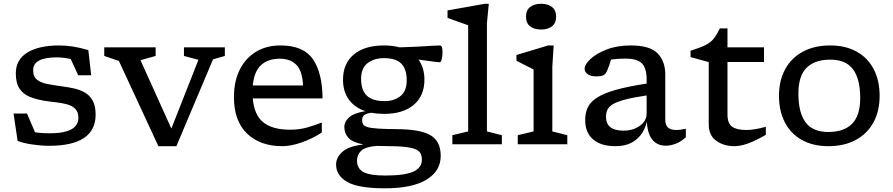

<svg xmlns="http://www.w3.org/2000/svg" viewBox="-20 -762 4716 1014"><path d="M292 -522Q329.5 -522 365.5 -516.2Q401.5 -510.5 446.5 -497.5L461.5 -364.5H393L353.5 -450.5Q313.5 -459 280.5 -459Q155 -459 155 -391.5Q155 -357 176 -340.8Q197 -324.5 231.8 -318Q266.5 -311.5 307.5 -306Q338.5 -302 369.8 -295.2Q401 -288.5 427.2 -273.8Q453.5 -259 469.2 -231Q485 -203 485 -157Q485 8 239.5 8Q199.5 8 151.8 1.2Q104 -5.5 73 -18L51.5 -162.5H122.5L165 -63.5Q184 -60.5 204 -59.2Q224 -58 242.5 -58Q394 -58 394 -140Q394 -171 377.2 -187.5Q360.5 -204 333.2 -211.2Q306 -218.5 273.8 -222Q241.5 -225.5 210.5 -230.5Q169.5 -237.5 136 -251.2Q102.5 -265 83 -294Q63.5 -323 63.5 -375Q63.5 -447 124.5 -484.5Q185.5 -522 292 -522Z M1105 -448.5 911.5 10H816.5L608 -440L530.5 -466.5V-512H802V-466.5L722 -444L885 -83L1028 -446L951.5 -466.5V-512H1167.5V-466.5Z M1461 -522Q1582.5 -522 1632.5 -449.5Q1682.5 -377 1683.5 -242.5H1315Q1322 -155 1370.5 -116Q1419 -77 1512 -77Q1561.5 -77 1603.2 -89Q1645 -101 1679.5 -115V-62Q1629.5 -29.5 1573 -9.8Q1516.5 10 1471 10Q1354 10 1284.8 -56.5Q1215.5 -123 1215.5 -249Q1215.5 -332.5 1246 -393.8Q1276.5 -455 1331.8 -488.5Q1387 -522 1461 -522ZM1458.5 -452Q1396 -452 1359 -418.5Q1322 -385 1315 -310.5H1580.5Q1577 -387.5 1545 -419.8Q1513 -452 1458.5 -452Z M2008 -160.5Q1973 -160.5 1942.5 -166.5Q1916.5 -163.5 1904.5 -155Q1892.5 -146.5 1892.5 -127Q1892.5 -114.5 1897.8 -105.5Q1903 -96.5 1920.8 -91Q1938.5 -85.5 1975 -83Q2011.5 -80.5 2074 -80Q2199.5 -79.5 2253.5 -47.8Q2307.5 -16 2307.5 61Q2307.5 141 2232.5 186.8Q2157.5 232.5 2012.5 232.5Q1872.5 232.5 1813.8 198.8Q1755 165 1755 106.5Q1755 70 1788.2 39.8Q1821.5 9.5 1900 1Q1842 -10 1820.2 -33.8Q1798.5 -57.5 1798.5 -91Q1798.5 -119.5 1823.8 -142.2Q1849 -165 1909.5 -175Q1853 -194 1822.2 -236.5Q1791.5 -279 1791.5 -341Q1791.5 -426.5 1848.5 -474.2Q1905.5 -522 2008 -522Q2052.5 -522 2089.5 -512Q2133 -513 2176.8 -515.2Q2220.5 -517.5 2254.5 -519.8Q2288.5 -522 2303 -522Q2317 -522 2317 -488Q2317 -464 2312.8 -448.8Q2308.5 -433.5 2303 -433.5Q2291 -433.5 2268 -436.8Q2245 -440 2190 -447.5Q2221.5 -404 2221.5 -341Q2221.5 -256 2165 -208.2Q2108.5 -160.5 2008 -160.5ZM2012 -228Q2060.5 -228 2094.2 -254Q2128 -280 2128 -338Q2128 -397.5 2099.2 -426.2Q2070.5 -455 2007 -455Q1957 -455 1922 -429Q1887 -403 1887 -345Q1887 -286 1917 -257Q1947 -228 2012 -228ZM1865.5 86Q1865.5 128.5 1899.8 146.8Q1934 165 2014.5 165Q2117.5 165 2162.8 144.5Q2208 124 2208 81.5Q2208 63.5 2202 50Q2196 36.5 2177 27.5Q2158 18.5 2119.8 14Q2081.5 9.5 2017 9.5Q1991.5 9.5 1969 8.5Q1909 13.5 1887.2 34.5Q1865.5 55.5 1865.5 86Z M2551.5 -68 2630.5 -48V0H2369V-48L2452.5 -68V-628.5Q2446 -631 2427.5 -637.5Q2409 -644 2386 -652.2Q2363 -660.5 2343.5 -667.5V-707L2540.5 -742H2561.5L2551.5 -639Z M2837.5 -606Q2802 -606 2780 -622.8Q2758 -639.5 2758 -674Q2758 -708.5 2780 -725.2Q2802 -742 2837.5 -742Q2873 -742 2895 -725.2Q2917 -708.5 2917 -674Q2917 -639.5 2895 -622.8Q2873 -606 2837.5 -606ZM2904 -522 2897 -410V-68L2976 -48V0H2714.5V-48L2798 -68V-395Q2792.5 -398 2776.8 -406Q2761 -414 2742 -423.5Q2723 -433 2707.5 -441V-471.5L2875 -522Z M3496.5 7.5Q3452 7.5 3426.2 -23Q3400.5 -53.5 3395.5 -119Q3382.5 -59.5 3340.2 -24.8Q3298 10 3230.5 10Q3153.5 10 3112 -26Q3070.5 -62 3070.5 -128Q3070.5 -164 3083.2 -192.8Q3096 -221.5 3130.5 -244.8Q3165 -268 3229 -286.5Q3293 -305 3395 -320.5V-343Q3395 -400.5 3370.8 -426.5Q3346.5 -452.5 3282.5 -452.5Q3260.5 -452.5 3242 -451.2Q3223.5 -450 3207 -447.5Q3202 -429.5 3197 -415.8Q3192 -402 3186 -388Q3177.5 -368.5 3164 -363.5Q3150.5 -358.5 3130 -358.5Q3099.5 -358.5 3083.5 -370.2Q3067.5 -382 3067.5 -398.5Q3067.5 -421.5 3098.5 -450.5Q3129.5 -479.5 3184.5 -500.8Q3239.5 -522 3311.5 -522Q3412.5 -522 3453 -480.2Q3493.5 -438.5 3493.5 -368V-131Q3493.5 -101 3508.2 -88.2Q3523 -75.5 3550.5 -75.5Q3562 -75.5 3575 -77.2Q3588 -79 3602 -82V-37Q3578 -14.5 3550 -3.5Q3522 7.5 3496.5 7.5ZM3180.5 -145.5Q3180.5 -72 3272.5 -72Q3324 -72 3359.5 -97.8Q3395 -123.5 3395 -162.5V-258Q3324.5 -247.5 3281.8 -236.2Q3239 -225 3217.2 -212Q3195.5 -199 3188 -182.8Q3180.5 -166.5 3180.5 -145.5Z M3822 -156Q3822 -111 3846 -93.2Q3870 -75.5 3921.5 -75.5Q3964 -75.5 4024.5 -92.5V-50Q3965 -16 3927 -3Q3889 10 3858.5 10Q3802.5 10 3762.8 -18.5Q3723 -47 3723 -105V-434L3627 -460.5V-494Q3678 -510 3705.5 -523.8Q3733 -537.5 3749 -557.5Q3765 -577.5 3782 -612H3822V-512H4015V-434.5H3822Z M4355 10Q4273.5 10 4215 -22.8Q4156.5 -55.5 4125.2 -115.5Q4094 -175.5 4094 -256Q4094 -337 4126.8 -396.8Q4159.5 -456.5 4220.2 -489.2Q4281 -522 4364.5 -522Q4446 -522 4504.5 -489.2Q4563 -456.5 4594.2 -396.8Q4625.5 -337 4625.5 -256Q4625.5 -175 4592.8 -115.2Q4560 -55.5 4499.2 -22.8Q4438.5 10 4355 10ZM4354 -65Q4437.5 -65 4480.2 -108.5Q4523 -152 4523 -244Q4523 -345 4485 -396Q4447 -447 4365.5 -447Q4282.5 -447 4239.5 -403.8Q4196.5 -360.5 4196.5 -268Q4196.5 -167 4234.5 -116Q4272.5 -65 4354 -65Z"/></svg>

Font: Newsreader Caption
Style: Regular
Weight: 400
Designer: Hugues Gentile
Foundry: Production Type
Version: Version 1.001